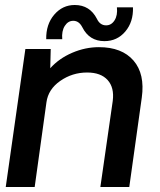

<svg xmlns="http://www.w3.org/2000/svg" viewBox="-20 -745 638 765"><path d="M164.1 -588.9Q163.1 -647.9 196 -686.5Q229 -725.1 277.8 -725.1Q337.9 -725.1 366.2 -669.9Q378.4 -644 402.8 -644Q423.8 -644 436.5 -664.1Q449.2 -684.1 445.8 -715.8H509.8Q511.7 -657.7 479.2 -619.4Q446.8 -581.1 396 -581.1Q335.9 -581.1 308.1 -636.2Q294.9 -662.1 272 -662.1Q251 -662.1 238 -641.6Q225.1 -621.1 228 -588.9ZM374 -557.1Q465.8 -557.1 512 -503.7Q558.1 -450.2 544.9 -356L495.1 0H379.9L429.2 -342.8Q436 -396 408.9 -426Q381.8 -456.1 327.1 -456.1Q268.1 -456.1 220 -422.6Q171.9 -389.2 165 -336.9L118.2 0H2.9L81.1 -549.8H182.1L180.2 -473.1Q215.3 -512.2 267.6 -534.7Q319.8 -557.1 374 -557.1Z"/></svg>

Font: Oakes Grotesk
Style: Medium Italic
Weight: 500
Designer: Samuel Oakes
Foundry: Samuel Oakes
Version: Version 1.0 | wf-rip DC20170320